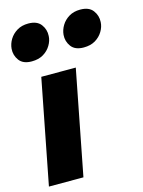

<svg xmlns="http://www.w3.org/2000/svg" viewBox="-118 -849 686 918"><g transform="rotate(-15 225.5 -389.5)"><path d="M7.7 0 108.2 -516.4H279L178.5 0ZM84 -599.3Q41.1 -599.3 22.2 -625Q3.3 -650.7 5.8 -682.6Q7.8 -706.5 21 -728.4Q34.3 -750.3 57.7 -764.5Q81.1 -778.7 113.5 -778.7Q156.8 -778.7 176 -753.2Q195.2 -727.7 193.1 -695.8Q192.1 -672.4 178.6 -650Q165.2 -627.6 141.5 -613.4Q117.9 -599.3 84 -599.3ZM341.3 -599.3Q298.4 -599.3 279.4 -625Q260.5 -650.7 263 -682.6Q265.1 -706.5 278.3 -728.4Q291.5 -750.3 314.9 -764.5Q338.3 -778.7 370.7 -778.7Q414.1 -778.7 433.2 -753.2Q452.4 -727.7 450.4 -695.8Q449.4 -672.4 435.9 -650Q422.4 -627.6 398.8 -613.4Q375.1 -599.3 341.3 -599.3Z"/></g></svg>

Font: REM Medium
Style: Italic
Weight: 500
Italic angle: -11°
Designer: Octavio Pardo
Foundry: Ashler Design
Version: Version 1.005;gftools[0.9.28]